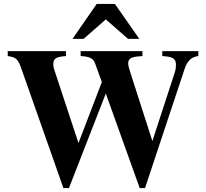

<svg xmlns="http://www.w3.org/2000/svg" viewBox="-20 -934 1040 969"><path d="M981 -676H799V-651C853 -648 868 -638 868 -607C868 -594 866 -579 861 -565L749 -222L641 -558C630 -592 627 -604 627 -614C627 -638 642 -647 686 -650L699 -651V-676H387V-651C428 -649 450 -641 459 -616L494 -520L376 -212L256 -576C250 -593 249 -600 249 -609C249 -638 261 -647 313 -651V-676H19V-651C61 -645 71 -636 88 -587L300 15H328L514 -462L685 15H712L912 -587C925 -627 948 -648 981 -651ZM683 -738 560 -914H468L346 -738H402L514 -836L626 -738Z"/></svg>

Font: XITS Math
Style: Bold
Weight: 700
Designer: MicroPress Inc., with final additions and corrections provided by Coen Hoffman, Elsevier (retired)
Version: Version 1.302